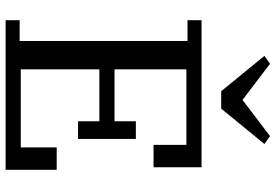

<svg xmlns="http://www.w3.org/2000/svg" viewBox="-169 -813 982 684"><g transform="rotate(90 322.0 -471.0)"><path d="M52 -50H126V-648H52V-698H576V-527H496V-644H227V-388H412V-464H475V-258H412V-334H227V-54H505V-182H585V0H52ZM179 -922 207 -942 336 -844 465 -942 493 -922 367 -768H305Z"/></g></svg>

Font: IBM Plex Serif Text
Style: Regular
Weight: 450
Designer: Mike Abbink, Paul van der Laan, Pieter van Rosmalen
Foundry: Bold Monday
Version: Version 3.001